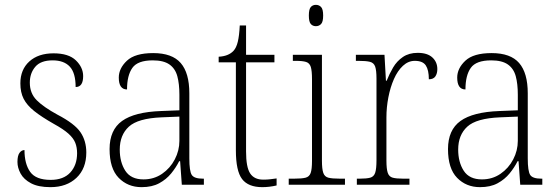

<svg xmlns="http://www.w3.org/2000/svg" viewBox="-20 -762 2302 792"><path d="M188 10Q138 10 108 -6Q78 -22 65 -46Q52 -70 52 -94Q52 -120 60.5 -131.5Q69 -143 81 -143Q81 -86 104.5 -53Q128 -20 189 -20Q242 -20 270 -50.5Q298 -81 298 -130Q298 -154 290.5 -173Q283 -192 262.5 -210.5Q242 -229 202 -251Q151 -280 121 -304Q91 -328 77.5 -354.5Q64 -381 64 -418Q64 -475 101 -508.5Q138 -542 201 -542Q263 -542 293 -513Q323 -484 323 -448Q323 -403 292 -403Q292 -461 268 -487Q244 -513 197 -513Q148 -513 125.5 -486.5Q103 -460 103 -421Q103 -377 131.5 -348.5Q160 -320 217 -289Q288 -252 312 -216.5Q336 -181 336 -133Q336 -67 295.5 -28.5Q255 10 188 10Z M564 10Q507 10 469.5 -28.5Q432 -67 432 -147Q432 -226 483.5 -263Q535 -300 644 -304L720 -307V-371Q720 -416 711.5 -447.5Q703 -479 679 -496Q655 -513 610 -513Q548 -513 526 -482Q504 -451 504 -393Q470 -393 470 -442Q470 -480 503.5 -511.5Q537 -543 612 -543Q690 -543 725.5 -502Q761 -461 761 -377V-109Q761 -56 771 -40.5Q781 -25 817 -25H821V0H730L723 -97H719Q706 -71 686 -46.5Q666 -22 636.5 -6Q607 10 564 10ZM572 -22Q615 -22 648.5 -45Q682 -68 701 -104.5Q720 -141 720 -181V-281L647 -278Q549 -274 511.5 -239.5Q474 -205 474 -145Q474 -93 497 -57.5Q520 -22 572 -22Z M1062 10Q1004 10 978.5 -23.5Q953 -57 953 -142V-505H882V-528Q922 -530 943 -552Q955 -565 961 -590Q967 -615 969 -657H995V-536H1112V-505H995V-137Q995 -72 1012 -46.5Q1029 -21 1066 -21Q1082 -21 1094 -22.5Q1106 -24 1121 -26V3Q1091 10 1062 10Z M1283 -654Q1270 -654 1262 -663Q1254 -672 1254 -698Q1254 -724 1262 -733Q1270 -742 1283 -742Q1296 -742 1304.5 -733Q1313 -724 1313 -698Q1313 -672 1304.5 -663Q1296 -654 1283 -654ZM1171 0V-25H1193Q1225 -25 1240.5 -29Q1256 -33 1261.5 -48.5Q1267 -64 1267 -98V-435Q1267 -470 1262 -486Q1257 -502 1242.5 -506.5Q1228 -511 1200 -511H1188V-536H1308V-99Q1308 -65 1313.5 -49Q1319 -33 1334.5 -29Q1350 -25 1382 -25H1403V0Z M1452 0V-25H1464Q1492 -25 1507 -29Q1522 -33 1527.5 -49Q1533 -65 1533 -101V-438Q1533 -472 1527.5 -487.5Q1522 -503 1506 -507Q1490 -511 1458 -511H1448V-536H1566L1572 -429H1575Q1586 -457 1601.5 -483.5Q1617 -510 1642 -527Q1667 -544 1703 -544Q1743 -544 1763.5 -525Q1784 -506 1784 -477Q1784 -459 1776 -447Q1768 -435 1749 -435Q1749 -473 1736.5 -492Q1724 -511 1691 -511Q1664 -511 1642 -490.5Q1620 -470 1605 -436Q1590 -402 1582 -360.5Q1574 -319 1574 -278V-100Q1574 -65 1579.5 -49Q1585 -33 1600 -29Q1615 -25 1643 -25H1669V0Z M1960 10Q1903 10 1865.5 -28.5Q1828 -67 1828 -147Q1828 -226 1879.5 -263Q1931 -300 2040 -304L2116 -307V-371Q2116 -416 2107.5 -447.5Q2099 -479 2075 -496Q2051 -513 2006 -513Q1944 -513 1922 -482Q1900 -451 1900 -393Q1866 -393 1866 -442Q1866 -480 1899.5 -511.5Q1933 -543 2008 -543Q2086 -543 2121.5 -502Q2157 -461 2157 -377V-109Q2157 -56 2167 -40.5Q2177 -25 2213 -25H2217V0H2126L2119 -97H2115Q2102 -71 2082 -46.5Q2062 -22 2032.5 -6Q2003 10 1960 10ZM1968 -22Q2011 -22 2044.5 -45Q2078 -68 2097 -104.5Q2116 -141 2116 -181V-281L2043 -278Q1945 -274 1907.5 -239.5Q1870 -205 1870 -145Q1870 -93 1893 -57.5Q1916 -22 1968 -22Z"/></svg>

Font: Noto Serif Tamil SemiCondensed ExtraLight
Style: Italic
Weight: 200
Width: 4
Italic angle: -12°
Designer: Indian Type Foundry, Tom Grace, and the Monotype Design Team
Foundry: Monotype Imaging Inc.
Version: Version 2.003; ttfautohint (v1.8.4.7-5d5b)